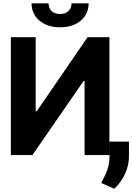

<svg xmlns="http://www.w3.org/2000/svg" viewBox="-20 -957 816 1185"><path d="M46.9 0V-727.5H200.2V-270H206.5L520.5 -727.5H655.3V0H502V-457.5H496.1L180.2 0ZM174.8 -936.5H279.8Q279.8 -906.2 298.8 -888.4Q317.9 -870.6 351.1 -870.6Q383.3 -870.6 402.3 -888.4Q421.4 -906.2 421.4 -936.5H526.9Q526.9 -870.6 478.3 -829.6Q429.7 -788.6 351.1 -788.6Q272.5 -788.6 223.6 -829.6Q174.8 -870.6 174.8 -936.5ZM655.8 -83H775.9V1.5Q777.3 59.1 752.7 114Q728 168.9 685.1 208L605 172.4Q612.3 157.2 627.9 126Q655.8 70.3 655.8 10.7Z"/></svg>

Font: Inter Tight Stencil
Style: Bold
Weight: 700
Designer: Rasmus Andersson
Foundry: rsms
Version: Version 3.004;Glyphs 3.1.2 (3151)